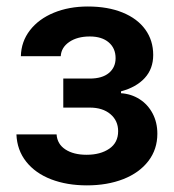

<svg xmlns="http://www.w3.org/2000/svg" viewBox="-20 -557 532 588"><path d="M245.1 -83Q287.6 -83 314.7 -101.6Q341.8 -120.1 341.8 -155.3Q341.8 -187.5 318.1 -207.5Q294.4 -227.5 254.9 -227.5H173.8V-316.4H254.9Q293 -316.4 313.5 -333.5Q334 -350.6 334 -378.9Q334 -409.2 313 -427.2Q292 -445.3 254.9 -445.3Q216.8 -445.3 192.1 -428.5Q167.5 -411.6 166 -384.8H43.9Q44.9 -429.7 71.8 -464.4Q98.6 -499 145 -518.1Q191.4 -537.1 249 -537.1Q310.1 -537.1 355.5 -518.6Q400.9 -500 425 -466.6Q449.2 -433.1 449.2 -388.7Q449.2 -346.2 423.1 -317.9Q397 -289.6 350.6 -277.3V-271.5Q381.8 -269.5 407.2 -253.4Q432.6 -237.3 447.3 -209.7Q461.9 -182.1 461.9 -147.5Q461.9 -99.6 434.3 -63.7Q406.7 -27.8 357.7 -8.5Q308.6 10.7 246.1 10.7Q185.1 10.7 136.7 -7.8Q88.4 -26.4 60.3 -61.8Q32.2 -97.2 30.3 -145.5H153.3Q155.3 -115.7 180.2 -99.4Q205.1 -83 245.1 -83Z"/></svg>

Font: Pretendard GOV SemiBold
Style: Regular
Weight: 600
Designer: Base glyphs from Inter by Rasmus Andersson; Hangeul glyphs from Noto Sans CJK(Source Han Sans) by Jang Soo-young and Kan
Foundry: Kil Hyung-jin
Version: Version 1.309